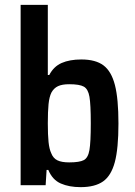

<svg xmlns="http://www.w3.org/2000/svg" viewBox="-20 -763 556 791"><path d="M179 -63H172L168 0H65V-743H177V-454H183Q201 -489 234 -503.5Q267 -518 315 -518Q374 -518 406.5 -493.5Q439 -469 453.5 -412.5Q468 -356 468 -254Q468 -151 453 -95Q438 -39 404.5 -15.5Q371 8 312 8Q265 8 230.5 -7Q196 -22 179 -63ZM354 -255Q354 -333 348.5 -364.5Q343 -396 325.5 -406Q308 -416 265 -416Q236 -416 219 -408Q202 -400 192 -382Q183 -364 180 -334Q177 -304 177 -255Q177 -207 180 -178Q183 -149 191 -132Q199 -111 216.5 -102.5Q234 -94 265 -94Q308 -94 325.5 -103.5Q343 -113 348.5 -145Q354 -177 354 -255Z"/></svg>

Font: Saira Semi Condensed Medium
Style: Regular
Weight: 500
Width: 4
Designer: Hector Gatti with collaboration of the Omnibus-Type team
Foundry: Omnibus-Type
Version: Version 1.001; ttfautohint (v1.8)